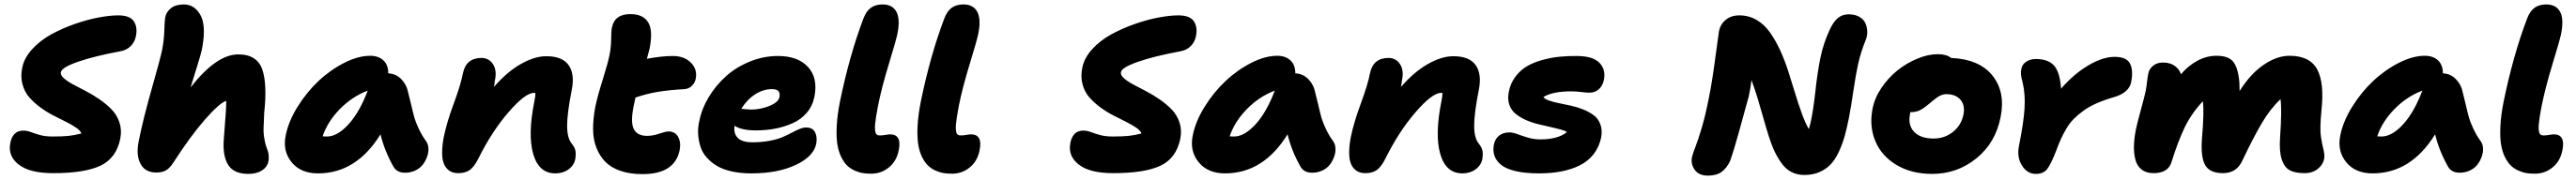

<svg xmlns="http://www.w3.org/2000/svg" viewBox="-20 -780 11714 820"><path d="M221.2 8.8Q115.2 8.8 65.2 -30.3Q15.1 -69.3 26.9 -128.9Q38.1 -185.1 85.9 -185.1Q102.5 -185.1 119.9 -178.5Q137.2 -171.9 161.4 -165Q185.5 -158.2 219.2 -158.2Q264.6 -158.2 290.8 -160.9Q316.9 -163.6 350.1 -171.9Q346.2 -184.6 326.9 -198Q307.6 -211.4 281 -224.6Q254.4 -237.8 223.4 -253.7Q192.4 -269.5 163.8 -290.5Q135.3 -311.5 113.5 -336.2Q91.8 -360.8 82.3 -395.8Q72.8 -430.7 81.1 -471.2Q89.8 -516.1 126.5 -556.2Q163.1 -596.2 213.1 -623.5Q263.2 -650.9 320.3 -670.9Q377.4 -690.9 428.7 -700.4Q480 -710 518.1 -710Q570.3 -710 588.4 -683.3Q606.4 -656.7 598.1 -615.2Q592.8 -588.4 574 -569.6Q555.2 -550.8 524.9 -545.9Q409.2 -524.4 335.2 -498.8Q261.2 -473.1 256.8 -451.2Q254.4 -438 269.8 -424.1Q285.2 -410.2 311.3 -396Q337.4 -381.8 369.4 -365.5Q401.4 -349.1 432.4 -327.6Q463.4 -306.2 487.5 -281.5Q511.7 -256.8 523.2 -222.2Q534.7 -187.5 526.9 -147.9Q508.8 -59.6 437.3 -25.4Q365.7 8.8 221.2 8.8Z M690.4 5.9Q640.6 5.9 619.4 -33.2Q598.1 -72.3 610.4 -134.8Q631.3 -239.7 670.4 -376.7Q709.5 -513.7 717.8 -555.2Q726.1 -598.6 727.3 -642.1Q728.5 -685.5 731.4 -701.2Q736.3 -726.1 757.6 -742.9Q778.8 -759.8 816.4 -759.8Q838.4 -759.8 856.9 -749Q875.5 -738.3 889.9 -714.4Q904.3 -690.4 906.7 -652.8Q909.2 -615.2 899.4 -561Q894.5 -534.7 875 -473.4Q855.5 -412.1 846.7 -381.8Q964.4 -532.2 1063.5 -532.2Q1107.4 -532.2 1134.8 -514.2Q1162.1 -496.1 1173.3 -462.2Q1184.6 -428.2 1186.5 -378.9Q1188.5 -329.6 1181.6 -267.1Q1179.7 -221.7 1178.7 -197.3Q1177.7 -172.9 1181.9 -149.9Q1186 -127 1189 -117.4Q1191.9 -107.9 1197.8 -92.8Q1205.1 -69.8 1200.7 -44.9Q1195.3 -18.6 1170.9 -3.2Q1146.5 12.2 1109.4 12.2Q1043.9 12.2 1018.1 -28.3Q992.2 -68.8 997.6 -143.1Q1009.8 -292 1008.8 -320.8Q977.5 -310.1 912.4 -235.8Q847.2 -161.6 769.5 -41Q751.5 -13.2 734.4 -3.7Q717.3 5.9 690.4 5.9Z M1426.3 9.8Q1347.2 9.8 1305.9 -41.3Q1264.6 -92.3 1279.3 -163.1Q1292 -227.1 1333 -293.2Q1374 -359.4 1427.7 -410.2Q1481.4 -460.9 1544.9 -493.4Q1608.4 -525.9 1663.6 -525.9Q1701.2 -525.9 1723.6 -504.9Q1746.1 -483.9 1745.6 -445.8Q1780.8 -444.3 1804.9 -419.4Q1829.1 -394.5 1835.4 -361.8Q1840.3 -344.2 1849.9 -303Q1859.4 -261.7 1864.7 -243.2Q1870.1 -224.6 1884 -194.3Q1897.9 -164.1 1917.5 -137.2Q1926.8 -124.5 1928.2 -106.2Q1929.7 -87.9 1923.1 -68.4Q1916.5 -48.8 1904.1 -31.7Q1891.6 -14.6 1869.9 -3.9Q1848.1 6.8 1822.3 6.8Q1784.2 6.8 1768.6 -22Q1728.5 -93.3 1710.4 -168Q1600.6 9.8 1426.3 9.8ZM1467.3 -158.2Q1513.7 -158.2 1564.2 -212.9Q1614.7 -267.6 1652.3 -367.2Q1581.5 -340.3 1525.6 -283.2Q1469.7 -226.1 1447.3 -159.2Q1453.1 -158.2 1467.3 -158.2Z M2505.4 9.8Q2430.7 9.8 2405 -78.1Q2379.4 -166 2410.2 -318.8Q2415 -342.3 2415 -356Q2413.1 -356.9 2408.2 -356.9Q2368.7 -356.9 2292.7 -269Q2216.8 -181.2 2156.2 -59.1Q2136.7 -20 2116.5 -5.6Q2096.2 8.8 2064.5 8.8Q2031.2 8.8 2012.5 -12Q1993.7 -32.7 1991.2 -68.1Q1988.8 -103.5 1997.1 -150.9Q2011.2 -221.2 2043.5 -308.1Q2075.7 -395 2085.4 -446.8Q2100.1 -516.1 2169.4 -516.1Q2203.1 -516.1 2221.9 -487.8Q2240.7 -459.5 2230.5 -412.1Q2229 -396.5 2226.1 -383.8Q2285.6 -452.6 2348.4 -488.3Q2411.1 -523.9 2464.4 -523.9Q2537.6 -523.9 2566.2 -482.9Q2594.7 -441.9 2580.1 -370.1Q2559.1 -263.2 2559.1 -207.8Q2559.1 -152.3 2579.1 -127Q2592.3 -110.8 2596.2 -96.2Q2600.1 -81.5 2596.2 -55.2Q2590.3 -26.4 2565.2 -8.3Q2540 9.8 2505.4 9.8Z M2901.9 13.2Q2846.2 13.2 2803.5 -1Q2760.7 -15.1 2734.1 -41.7Q2707.5 -68.4 2692.6 -106Q2677.7 -143.6 2677.2 -190.4Q2676.8 -237.3 2687 -292Q2697.3 -341.8 2720.5 -415.5Q2743.7 -489.3 2752 -529.8Q2758.8 -562 2759.3 -600.8Q2759.8 -639.6 2762.7 -653.8Q2774.9 -715.8 2846.7 -715.8Q2903.8 -715.8 2927.2 -679Q2950.7 -642.1 2934.1 -558.1Q2932.6 -552.7 2928.5 -537.1Q2924.3 -521.5 2921.9 -512.2Q2988.3 -524.9 3040 -524.9Q3091.8 -524.9 3122.1 -494.4Q3152.3 -463.9 3144 -421.9Q3141.1 -403.3 3127 -389.4Q3112.8 -375.5 3093.8 -374Q3022.9 -370.1 2972.9 -361.8Q2922.9 -353.5 2870.1 -335.9Q2863.3 -307.1 2861.8 -297.9Q2846.7 -223.6 2862.1 -192.4Q2877.4 -161.1 2922.9 -161.1Q2948.7 -161.1 2978.3 -171.1Q3007.8 -181.2 3020 -181.2Q3050.8 -181.2 3064.2 -156Q3077.6 -130.9 3070.8 -96.2Q3048.8 13.2 2901.9 13.2Z M3397 9.8Q3348.1 9.8 3308.1 1Q3268.1 -7.8 3241 -23.9Q3213.9 -40 3194.1 -62.3Q3174.3 -84.5 3165.8 -111.1Q3157.2 -137.7 3155 -168Q3152.8 -198.2 3160.6 -230Q3171.4 -285.2 3203.4 -338.1Q3235.4 -391.1 3281.5 -432.6Q3327.6 -474.1 3389.9 -499.5Q3452.1 -524.9 3518.1 -524.9Q3608.9 -524.9 3654.8 -474.6Q3700.7 -424.3 3683.6 -338.9Q3675.3 -297.4 3649.2 -266.6Q3623 -235.8 3585.2 -219Q3547.4 -202.1 3505.9 -194.1Q3464.4 -186 3418 -186Q3352.5 -186 3320.8 -207Q3314.9 -174.3 3334 -153.1Q3353 -131.8 3401.9 -131.8Q3444.3 -131.8 3480.2 -138.7Q3516.1 -145.5 3539.1 -155.5Q3562 -165.5 3580.8 -175.5Q3599.6 -185.5 3616 -192.4Q3632.3 -199.2 3646 -199.2Q3675.8 -199.2 3686.8 -177.2Q3697.8 -155.3 3691.9 -125Q3680.2 -66.9 3598.6 -28.6Q3517.1 9.8 3397 9.8ZM3490.7 -374Q3450.7 -374 3413.6 -349.9Q3376.5 -325.7 3351.1 -284.2Q3390.1 -280.8 3394 -280.8Q3438 -280.8 3479 -297.4Q3520 -314 3524.9 -337.9Q3527.8 -356.4 3519.8 -365.2Q3511.7 -374 3490.7 -374Z M3941.9 11.2Q3922.4 11.2 3905.5 8.8Q3888.7 6.3 3868.7 -2.2Q3848.6 -10.7 3833.7 -24.7Q3818.8 -38.6 3806.2 -63.7Q3793.5 -88.9 3788.1 -122.3Q3782.7 -155.8 3785.2 -205.6Q3787.6 -255.4 3799.8 -316.9Q3843.3 -528.8 3906.7 -695.8Q3919.4 -729.5 3940.4 -744.6Q3961.4 -759.8 3993.7 -759.8Q4038.6 -759.8 4056.6 -726.3Q4074.7 -692.9 4061 -625Q4054.2 -592.8 4021.7 -486.6Q3989.3 -380.4 3972.7 -296.9Q3967.3 -269.5 3964.1 -248.5Q3960.9 -227.5 3959.7 -213.6Q3958.5 -199.7 3959.5 -189.9Q3960.4 -180.2 3962.2 -174.8Q3963.9 -169.4 3967.8 -166.7Q3971.7 -164.1 3974.6 -163.6Q3977.5 -163.1 3982.9 -163.1Q3993.2 -163.1 4007.3 -165.5Q4021.5 -168 4027.8 -168Q4082.5 -168 4066.9 -94.2Q4057.1 -45.4 4022.2 -17.1Q3987.3 11.2 3941.9 11.2Z M4309.6 11.2Q4290 11.2 4273.2 8.8Q4256.3 6.3 4236.3 -2.2Q4216.3 -10.7 4201.4 -24.7Q4186.5 -38.6 4173.8 -63.7Q4161.1 -88.9 4155.8 -122.3Q4150.4 -155.8 4152.8 -205.6Q4155.3 -255.4 4167.5 -316.9Q4210.9 -528.8 4274.4 -695.8Q4287.1 -729.5 4308.1 -744.6Q4329.1 -759.8 4361.3 -759.8Q4406.2 -759.8 4424.3 -726.3Q4442.4 -692.9 4428.7 -625Q4421.9 -592.8 4389.4 -486.6Q4356.9 -380.4 4340.3 -296.9Q4335 -269.5 4331.8 -248.5Q4328.6 -227.5 4327.4 -213.6Q4326.2 -199.7 4327.1 -189.9Q4328.1 -180.2 4329.8 -174.8Q4331.5 -169.4 4335.4 -166.7Q4339.4 -164.1 4342.3 -163.6Q4345.2 -163.1 4350.6 -163.1Q4360.8 -163.1 4375 -165.5Q4389.2 -168 4395.5 -168Q4450.2 -168 4434.6 -94.2Q4424.8 -45.4 4389.9 -17.1Q4355 11.2 4309.6 11.2Z M5042 8.8Q4936 8.8 4886 -30.3Q4835.9 -69.3 4847.7 -128.9Q4858.9 -185.1 4906.7 -185.1Q4923.3 -185.1 4940.7 -178.5Q4958 -171.9 4982.2 -165Q5006.3 -158.2 5040 -158.2Q5085.4 -158.2 5111.6 -160.9Q5137.7 -163.6 5170.9 -171.9Q5167 -184.6 5147.7 -198Q5128.4 -211.4 5101.8 -224.6Q5075.2 -237.8 5044.2 -253.7Q5013.2 -269.5 4984.6 -290.5Q4956.1 -311.5 4934.3 -336.2Q4912.6 -360.8 4903.1 -395.8Q4893.6 -430.7 4901.9 -471.2Q4910.6 -516.1 4947.3 -556.2Q4983.9 -596.2 5033.9 -623.5Q5084 -650.9 5141.1 -670.9Q5198.2 -690.9 5249.5 -700.4Q5300.8 -710 5338.9 -710Q5391.1 -710 5409.2 -683.3Q5427.2 -656.7 5418.9 -615.2Q5413.6 -588.4 5394.8 -569.6Q5376 -550.8 5345.7 -545.9Q5230 -524.4 5156 -498.8Q5082 -473.1 5077.6 -451.2Q5075.2 -438 5090.6 -424.1Q5106 -410.2 5132.1 -396Q5158.2 -381.8 5190.2 -365.5Q5222.2 -349.1 5253.2 -327.6Q5284.2 -306.2 5308.3 -281.5Q5332.5 -256.8 5344 -222.2Q5355.5 -187.5 5347.7 -147.9Q5329.6 -59.6 5258.1 -25.4Q5186.5 8.8 5042 8.8Z M5551.3 9.8Q5472.2 9.8 5430.9 -41.3Q5389.6 -92.3 5404.3 -163.1Q5417 -227.1 5458 -293.2Q5499 -359.4 5552.7 -410.2Q5606.4 -460.9 5669.9 -493.4Q5733.4 -525.9 5788.6 -525.9Q5826.2 -525.9 5848.6 -504.9Q5871.1 -483.9 5870.6 -445.8Q5905.8 -444.3 5929.9 -419.4Q5954.1 -394.5 5960.4 -361.8Q5965.3 -344.2 5974.9 -303Q5984.4 -261.7 5989.7 -243.2Q5995.1 -224.6 6009 -194.3Q6022.9 -164.1 6042.5 -137.2Q6051.8 -124.5 6053.2 -106.2Q6054.7 -87.9 6048.1 -68.4Q6041.5 -48.8 6029.1 -31.7Q6016.6 -14.6 5994.9 -3.9Q5973.1 6.8 5947.3 6.8Q5909.2 6.8 5893.6 -22Q5853.5 -93.3 5835.4 -168Q5725.6 9.8 5551.3 9.8ZM5592.3 -158.2Q5638.7 -158.2 5689.2 -212.9Q5739.7 -267.6 5777.3 -367.2Q5706.5 -340.3 5650.6 -283.2Q5594.7 -226.1 5572.3 -159.2Q5578.1 -158.2 5592.3 -158.2Z M6630.4 9.8Q6555.7 9.8 6530 -78.1Q6504.4 -166 6535.2 -318.8Q6540 -342.3 6540 -356Q6538.1 -356.9 6533.2 -356.9Q6493.7 -356.9 6417.7 -269Q6341.8 -181.2 6281.2 -59.1Q6261.7 -20 6241.5 -5.6Q6221.2 8.8 6189.5 8.8Q6156.2 8.8 6137.5 -12Q6118.7 -32.7 6116.2 -68.1Q6113.8 -103.5 6122.1 -150.9Q6136.2 -221.2 6168.5 -308.1Q6200.7 -395 6210.4 -446.8Q6225.1 -516.1 6294.4 -516.1Q6328.1 -516.1 6346.9 -487.8Q6365.7 -459.5 6355.5 -412.1Q6354 -396.5 6351.1 -383.8Q6410.6 -452.6 6473.4 -488.3Q6536.1 -523.9 6589.4 -523.9Q6662.6 -523.9 6691.2 -482.9Q6719.7 -441.9 6705.1 -370.1Q6684.1 -263.2 6684.1 -207.8Q6684.1 -152.3 6704.1 -127Q6717.3 -110.8 6721.2 -96.2Q6725.1 -81.5 6721.2 -55.2Q6715.3 -26.4 6690.2 -8.3Q6665 9.8 6630.4 9.8Z M6979 9.8Q6916 9.8 6871.8 -0.7Q6827.6 -11.2 6805.4 -30Q6783.2 -48.8 6775.9 -71.8Q6768.6 -94.7 6773.9 -122.1Q6779.3 -147.5 6797.4 -162.1Q6815.4 -176.8 6844.7 -176.8Q6860.4 -176.8 6881.1 -168.9Q6901.9 -161.1 6928.7 -153.1Q6955.6 -145 6984.9 -145Q7064.5 -145 7106 -178.2Q7098.1 -184.6 7076.4 -190.4Q7054.7 -196.3 7029.1 -201.9Q7003.4 -207.5 6973.6 -214.8Q6943.8 -222.2 6918 -233.9Q6892.1 -245.6 6872.1 -262Q6852.1 -278.3 6843.5 -304.2Q6835 -330.1 6841.8 -362.8Q6849.6 -401.9 6872.6 -431.9Q6895.5 -461.9 6925.8 -479.2Q6956.1 -496.6 6996.1 -507.3Q7036.1 -518.1 7073.5 -521.7Q7110.8 -525.4 7152.8 -524.9Q7224.1 -524.4 7253.9 -493.7Q7283.7 -462.9 7273.9 -415Q7268.1 -388.7 7251 -373.3Q7233.9 -357.9 7210 -357.9Q7193.4 -357.9 7170.7 -360.8Q7147.9 -363.8 7125 -363.8Q7040.5 -363.8 6999 -337.9Q7004.4 -329.1 7023.7 -322.3Q7043 -315.4 7068.4 -310.3Q7093.8 -305.2 7123 -298.8Q7152.3 -292.5 7179.2 -281.7Q7206.1 -271 7227.1 -255.6Q7248 -240.2 7257.8 -214.1Q7267.6 -188 7261.7 -153.8Q7252.4 -110.4 7227.8 -78.4Q7203.1 -46.4 7165.5 -27.3Q7127.9 -8.3 7081.5 0.7Q7035.2 9.8 6979 9.8Z M7746.1 20Q7707.5 20 7688.2 -5.1Q7668.9 -30.3 7674.3 -63Q7678.2 -80.6 7690.2 -110.8Q7702.1 -141.1 7719.2 -198.2Q7736.3 -255.4 7752.9 -341.8Q7766.6 -409.2 7781.2 -519.8Q7795.9 -630.4 7797.4 -638.2Q7803.7 -669.4 7828.1 -689.7Q7852.5 -710 7890.1 -710Q7933.1 -710 7968.8 -689Q8004.4 -668 8029.8 -631.6Q8055.2 -595.2 8075.7 -550.8Q8096.2 -506.3 8112.8 -454.6Q8129.4 -402.8 8143.3 -356.4Q8157.2 -310.1 8173.6 -264.6Q8189.9 -219.2 8206.1 -191.9Q8211.9 -210.9 8215.3 -227.1Q8227.1 -283.7 8236.3 -368.4Q8245.6 -453.1 8258.8 -517.3Q8272 -581.5 8300.3 -643.1Q8317.9 -681.6 8338.4 -698.2Q8358.9 -714.8 8387.2 -714.8Q8417 -714.8 8437 -702.6Q8457 -690.4 8464.4 -671.9Q8471.7 -653.3 8471.7 -633.8Q8471.7 -614.3 8464.4 -597.2Q8441.4 -539.6 8430.2 -488.3Q8418.9 -437 8408.4 -364.3Q8397.9 -291.5 8388.2 -242.2Q8378.4 -192.9 8368.2 -157Q8357.9 -121.1 8341.6 -86.4Q8325.2 -51.8 8304.7 -30.5Q8284.2 -9.3 8254.2 3.9Q8224.1 17.1 8186 17.1Q8154.3 17.1 8128.9 4.6Q8103.5 -7.8 8085 -32.5Q8066.4 -57.1 8052 -86.7Q8037.6 -116.2 8024.4 -157.7Q8011.2 -199.2 8000.7 -237.3Q7990.2 -275.4 7975.1 -325.7Q7960 -376 7945.3 -415Q7940.9 -378.4 7933.1 -341.8Q7923.8 -309.1 7909.4 -256.1Q7895 -203.1 7886.7 -173.3Q7878.4 -143.6 7867.7 -107.7Q7856.9 -71.8 7848.1 -46.9Q7832.5 -13.7 7809.3 3.2Q7786.1 20 7746.1 20ZM8131.3 -106 8137.2 -108.9Z M8767.1 12.2Q8672.9 12.2 8604.7 -28.6Q8536.6 -69.3 8508.3 -137.5Q8480 -205.6 8496.1 -286.1Q8505.4 -334 8536.4 -379.9Q8567.4 -425.8 8608.6 -459Q8649.9 -492.2 8699.2 -512.7Q8748.5 -533.2 8793 -533.2Q8832 -533.2 8853 -516.1Q8981.9 -510.3 9041.5 -435.3Q9101.1 -360.4 9078.1 -246.1Q9055.2 -129.4 8968 -58.6Q8880.9 12.2 8767.1 12.2ZM8666 -258.8Q8656.2 -209 8685.3 -179Q8714.4 -148.9 8773.9 -148.9Q8823.7 -148.9 8861.6 -179.2Q8899.4 -209.5 8909.2 -257.8Q8917.5 -299.8 8895.8 -325.4Q8874 -351.1 8831.1 -351.1Q8826.7 -351.1 8822.5 -350.6Q8818.4 -350.1 8814 -348.4Q8809.6 -346.7 8806.4 -345.7Q8803.2 -344.7 8798.1 -341.6Q8793 -338.4 8790.3 -336.7Q8787.6 -335 8781.7 -330.3Q8775.9 -325.7 8773.2 -323.7Q8770.5 -321.8 8763.2 -315.7Q8755.9 -309.6 8752.9 -307.1Q8727.1 -285.2 8709.7 -277.1Q8692.4 -269 8668.9 -269H8668Q8666 -263.2 8666 -258.8Z M9238.8 12.2Q9199.2 12.2 9175.3 -25.9Q9151.4 -64 9161.6 -115.2Q9183.1 -221.7 9187 -286.1Q9190.9 -350.6 9178.7 -402.8Q9171.9 -427.2 9170.7 -440.9Q9169.4 -454.6 9172.9 -467.8Q9176.3 -486.8 9194.8 -499Q9213.4 -511.2 9237.8 -511.2Q9294.9 -511.2 9321.5 -481Q9348.1 -450.7 9353 -376Q9411.6 -443.4 9477.1 -482.2Q9542.5 -521 9596.7 -521Q9650.4 -521 9666.5 -490.7Q9682.6 -460.4 9671.9 -405.8Q9662.1 -356.9 9591.8 -336.9Q9548.3 -324.2 9513.7 -308.8Q9479 -293.5 9453.6 -274.7Q9428.2 -255.9 9409.9 -237.3Q9391.6 -218.8 9377 -193.6Q9362.3 -168.5 9352.8 -147.5Q9343.3 -126.5 9332 -96.2Q9306.6 -30.3 9289.3 -9Q9272 12.2 9238.8 12.2Z M9773.4 8.8Q9740.2 8.8 9719.2 -7.8Q9698.2 -24.4 9690.9 -53.5Q9683.6 -82.5 9684.6 -116.2Q9685.5 -149.9 9693.4 -189.9Q9699.2 -218.8 9715.8 -278.8Q9732.4 -338.9 9738.3 -367.2Q9741.2 -381.8 9744.1 -407.2Q9747.1 -432.6 9749.5 -443.8Q9753.4 -465.3 9771.2 -480.2Q9789.1 -495.1 9816.4 -495.1Q9849.6 -495.1 9870.4 -479.7Q9891.1 -464.4 9898.4 -441.9Q9930.7 -480 9972.4 -502.9Q10014.2 -525.9 10061 -525.9Q10116.2 -525.9 10137.7 -496.6Q10159.2 -467.3 10164.1 -402.8Q10165 -389.6 10165 -365.2Q10213.9 -443.4 10274.2 -484.6Q10334.5 -525.9 10392.1 -525.9Q10484.4 -525.9 10517.8 -464.1Q10551.3 -402.3 10537.1 -274.9Q10529.3 -191.4 10534.9 -157Q10540.5 -122.6 10546.6 -97.9Q10552.7 -73.2 10549.3 -55.2Q10544.4 -29.8 10520.5 -10.5Q10496.6 8.8 10459.5 8.8Q10417.5 8.8 10392.8 -4.6Q10368.2 -18.1 10356.4 -54.4Q10344.7 -90.8 10349.1 -153.8Q10357.9 -281.2 10351.1 -328.1Q10305.2 -285.2 10266.6 -220Q10228 -154.8 10178.2 -49.8Q10152.3 8.8 10089.4 8.8Q10028.8 8.8 10008.1 -28.6Q9987.3 -65.9 9994.1 -151.9Q10004.4 -272.5 9998 -318.8Q9945.3 -262.2 9914.8 -198.5Q9884.3 -134.8 9855.5 -42Q9840.3 8.8 9773.4 8.8Z M10770 9.8Q10690.9 9.8 10649.7 -41.3Q10608.4 -92.3 10623 -163.1Q10635.7 -227.1 10676.8 -293.2Q10717.8 -359.4 10771.5 -410.2Q10825.2 -460.9 10888.7 -493.4Q10952.1 -525.9 11007.3 -525.9Q11044.9 -525.9 11067.4 -504.9Q11089.8 -483.9 11089.4 -445.8Q11124.5 -444.3 11148.7 -419.4Q11172.9 -394.5 11179.2 -361.8Q11184.1 -344.2 11193.6 -303Q11203.1 -261.7 11208.5 -243.2Q11213.9 -224.6 11227.8 -194.3Q11241.7 -164.1 11261.2 -137.2Q11270.5 -124.5 11272 -106.2Q11273.4 -87.9 11266.8 -68.4Q11260.3 -48.8 11247.8 -31.7Q11235.4 -14.6 11213.6 -3.9Q11191.9 6.8 11166 6.8Q11127.9 6.8 11112.3 -22Q11072.3 -93.3 11054.2 -168Q10944.3 9.8 10770 9.8ZM10811 -158.2Q10857.4 -158.2 10908 -212.9Q10958.5 -267.6 10996.1 -367.2Q10925.3 -340.3 10869.4 -283.2Q10813.5 -226.1 10791 -159.2Q10796.9 -158.2 10811 -158.2Z M11507.8 11.2Q11488.3 11.2 11471.4 8.8Q11454.6 6.3 11434.6 -2.2Q11414.6 -10.7 11399.7 -24.7Q11384.8 -38.6 11372.1 -63.7Q11359.4 -88.9 11354 -122.3Q11348.6 -155.8 11351.1 -205.6Q11353.5 -255.4 11365.7 -316.9Q11409.2 -528.8 11472.7 -695.8Q11485.4 -729.5 11506.3 -744.6Q11527.3 -759.8 11559.6 -759.8Q11604.5 -759.8 11622.6 -726.3Q11640.6 -692.9 11627 -625Q11620.1 -592.8 11587.6 -486.6Q11555.2 -380.4 11538.6 -296.9Q11533.2 -269.5 11530 -248.5Q11526.9 -227.5 11525.6 -213.6Q11524.4 -199.7 11525.4 -189.9Q11526.4 -180.2 11528.1 -174.8Q11529.8 -169.4 11533.7 -166.7Q11537.6 -164.1 11540.5 -163.6Q11543.5 -163.1 11548.8 -163.1Q11559.1 -163.1 11573.2 -165.5Q11587.4 -168 11593.8 -168Q11648.4 -168 11632.8 -94.2Q11623 -45.4 11588.1 -17.1Q11553.2 11.2 11507.8 11.2Z"/></svg>

Font: Shantell Sans Normal
Style: Italic
Weight: 800
Italic angle: -11.31°
Designer: Stephen Nixon, Anya Danilova, Shantell Martin
Foundry: Arrow Type
Version: Version 1.006;[559af2be0]